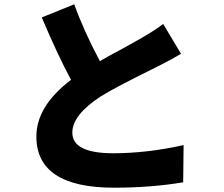

<svg xmlns="http://www.w3.org/2000/svg" viewBox="-20 -825 1040 892"><path d="M821 -575Q776 -548 710 -515Q509 -416 448 -377Q316 -291 316 -209Q316 -113 506 -113Q663 -113 833 -151L831 22Q681 47 510 47Q149 47 149 -191Q149 -332 310 -454Q249 -567 174 -744L325 -805Q368 -684 444 -541Q483 -564 551 -600L635 -647Q706 -688 738 -714Z"/></svg>

Font: Source Han Sans CN Heavy
Style: Bold
Weight: 900
Designer: Ryoko NISHIZUKA (kana & ideographs); Paul D. Hunt (Latin, Greek & Cyrillic); Wenlong ZHANG (bopomofo); Sandoll Communica
Foundry: Adobe Systems Incorporated
Version: Version 1.000;PS 1;hotconv 1.0.78;makeotf.lib2.5.61930